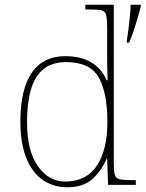

<svg xmlns="http://www.w3.org/2000/svg" viewBox="-20 -780 614 810"><path d="M264 10Q203 10 158.5 -22Q114 -54 90 -116Q66 -178 66 -267Q66 -355 86.5 -416.5Q107 -478 149 -510.5Q191 -543 256 -543Q323 -543 366.5 -516Q410 -489 430 -441H434Q433 -469 432.5 -495.5Q432 -522 432 -543V-662Q432 -699 428 -715.5Q424 -732 409.5 -736Q395 -740 365 -740H340V-760H460V-94Q460 -59 464 -43.5Q468 -28 484 -24Q500 -20 537 -20H553V0H436L432 -111H430Q408 -59 369.5 -24.5Q331 10 264 10ZM258 -14Q347 -16 390 -83Q433 -150 433 -265Q433 -390 396 -454Q359 -518 259 -518Q200 -518 163.5 -488.5Q127 -459 110.5 -402Q94 -345 94 -264Q94 -143 140.5 -78Q187 -13 258 -14ZM515 -608Q519 -633 522.5 -661Q526 -689 528.5 -715.5Q531 -742 531 -760H574V-753Q569 -732 561 -705Q553 -678 544 -650.5Q535 -623 525 -600H515Z"/></svg>

Font: Noto Serif Lao Thin
Style: Regular
Weight: 250
Designer: Monotype Design Team
Foundry: Monotype Imaging Inc.
Version: Version 2.003